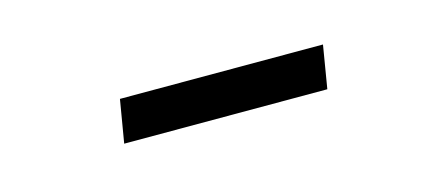

<svg xmlns="http://www.w3.org/2000/svg" viewBox="-24 -326 427 190"><g transform="rotate(-15 190.0 -231.0)"><path d="M89.8 -209 97.2 -252.9H305.2L297.9 -209Z"/></g></svg>

Font: Dihjauti S
Style: Bold Italic
Weight: 700
Italic angle: -9°
Designer: T. Christopher White
Version: Version 3.0.0